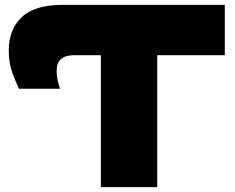

<svg xmlns="http://www.w3.org/2000/svg" viewBox="-20 -770 965 790"><path d="M395 -649H627V0H395ZM905 -750V-543H287Q249 -543 231 -527Q213 -511 213 -479Q213 -458 217.5 -438.5Q222 -419 227 -405H58Q43 -436 29.5 -474.5Q16 -513 16 -562Q16 -648 69 -699Q122 -750 238 -750Z"/></svg>

Font: Unbounded ExtraBold
Style: Regular
Weight: 800
Designer: Luke Prowse, Jean-Baptiste Morizot, Fátima Lázaro, Florian Runge
Foundry: NaN
Version: Version 1.701;gftools[0.9.28.dev5+ged2979d]